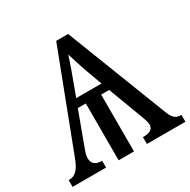

<svg xmlns="http://www.w3.org/2000/svg" viewBox="-160 -866 1010 1018"><g transform="rotate(-30 345.5 -357.0)"><path d="M0 0H205V-42H195C162 -43 145 -63 145 -91C145 -102 148 -118 154 -134L233 -348H282V0H376V-348H425L508 -127C514 -111 519 -95 519 -83C519 -60 505 -43 465 -42H455V0H691V-42H688C655 -42 640 -58 625 -96L385 -714H312L85 -120C64 -65 38 -42 9 -42H0ZM252 -398 273 -455C296 -516 316 -571 331 -619C347 -566 365 -511 386 -455L407 -398Z"/></g></svg>

Font: Noto Serif
Style: Regular
Weight: 400
Designer: Monotype Design Team
Foundry: Monotype Imaging Inc.
Version: Version 2.015